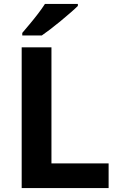

<svg xmlns="http://www.w3.org/2000/svg" viewBox="-20 -1020 605 974"><path d="M90 -66V-780H241V-191H531V-66ZM375 -990Q361 -976 338 -956Q315 -936 288.5 -914Q262 -892 236.5 -872.5Q211 -853 192 -840H93V-853Q109 -872 130.5 -897.5Q152 -923 173 -950.5Q194 -978 208 -1000H375Z"/></svg>

Font: Noto Sans Malayalam UI
Style: Regular
Weight: 400
Designer: Jelle Bosma - Monotype Design Team
Foundry: Monotype Imaging Inc.
Version: Version 2.104